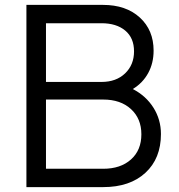

<svg xmlns="http://www.w3.org/2000/svg" viewBox="-20 -765 733 785"><path d="M88 -745H401Q495 -745 551.5 -693.5Q608 -642 608 -558Q608 -507 586 -466.5Q564 -426 523 -401Q577 -373 607.5 -324.5Q638 -276 638 -217Q638 -117 574.5 -58.5Q511 0 402 0H88ZM402 -75Q473 -75 515.5 -113Q558 -151 558 -216Q558 -280 515.5 -319Q473 -358 402 -358H168V-75ZM395 -430Q455 -430 491.5 -465Q528 -500 528 -555Q528 -610 492 -640Q456 -670 395 -670H168V-430Z"/></svg>

Font: Eudoxus Sans
Style: Regular
Weight: 400
Designer: Stijn de Vries
Foundry: tokotype
Version: Version 2.005